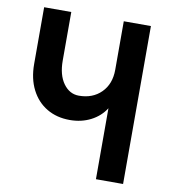

<svg xmlns="http://www.w3.org/2000/svg" viewBox="-80 -780 761 850"><g transform="rotate(10 300.0 -355.0)"><path d="M408 0V-319Q384 -281 342 -259.5Q300 -238 248 -238Q189 -238 144.5 -264.5Q100 -291 75 -340Q50 -389 50 -455V-710H172V-492Q172 -427 199.5 -389Q227 -351 269 -351Q331 -351 369.5 -389.5Q408 -428 408 -492V-710H530V0Z"/></g></svg>

Font: Geist Mono
Style: Bold
Weight: 700
Monospace: yes
Designer: Basement.studio, Andrés Briganti, Mateo Zaragoza
Foundry: Basement.studio, Vercel, Andrés Briganti, Guido Ferreyra, Mateo Zaragoza
Version: Version 1.500; ttfautohint (v1.8.4.7-5d5b)